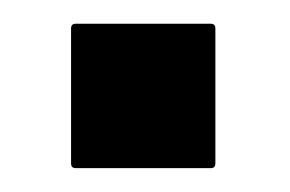

<svg xmlns="http://www.w3.org/2000/svg" viewBox="-20 -141 243 161"><path d="M156.7 0H43.5Q39.6 0 39.6 -3.9V-117.2Q39.6 -121.1 43.5 -121.1H156.7Q160.6 -121.1 160.6 -117.2V-3.9Q160.6 0 156.7 0Z"/></svg>

Font: Koulen
Style: Regular
Weight: 400
Designer: Danh Hong
Version: Version 8.00;December 21, 2023;FontCreator 13.0.0.2620 64-bi